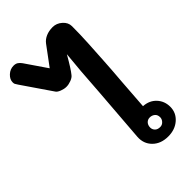

<svg xmlns="http://www.w3.org/2000/svg" viewBox="-372 -1050 1147 1147"><g transform="rotate(-45 201.5 -476.5)"><path d="M470 -117Q470 -67 432 -33.5Q394 0 336 0Q274 0 237 -37Q200 -74 204 -130Q217 -287 231 -478Q243 -663 255 -776Q208 -694 186 -668Q177 -656 156 -648Q135 -640 116 -640Q97 -640 76.5 -648Q56 -656 49 -666L-79 -853Q-88 -866 -90.5 -871.5Q-93 -877 -93 -886Q-93 -911 -70.5 -932Q-48 -953 -19 -953Q-2 -953 9 -946Q20 -939 30 -925L123 -789Q170 -852 212 -909Q227 -929 252 -940Q277 -951 309 -951Q342 -951 368.5 -927.5Q395 -904 395 -873Q395 -803 391 -732Q387 -661 386 -647L383 -596Q379 -525 371 -429L357 -235Q408 -232 439 -198.5Q470 -165 470 -117ZM383 -116Q383 -137 369.5 -148Q356 -159 338 -159Q320 -159 308.5 -146.5Q297 -134 297 -114Q297 -98 308.5 -86Q320 -74 342 -74Q359 -74 371 -87Q383 -100 383 -116Z"/></g></svg>

Font: Mali
Style: Bold
Weight: 700
Designer: Kitiyaporn Chalermlarp | Katatrad Aksorn Co.,Ltd.
Foundry: Cadson Demak Co.,Ltd.
Version: Version 1.000; ttfautohint (v1.6)